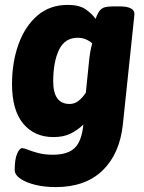

<svg xmlns="http://www.w3.org/2000/svg" viewBox="-20 -551 586 783"><path d="M207 212Q163 212 125 203Q87 194 63.5 178Q40 162 40 142Q40 98 50 75.5Q60 53 70 53Q77 53 93.5 59.5Q110 66 135.5 73Q161 80 196 80Q255 80 284 53Q313 26 320 -43Q296 -20 267.5 -6Q239 8 198 8Q120 8 74.5 -47Q29 -102 29 -208Q29 -297 55.5 -370.5Q82 -444 132.5 -487.5Q183 -531 256 -531Q303 -531 328.5 -513.5Q354 -496 370 -474Q372 -480 374.5 -486Q377 -492 381 -499Q389 -514 402 -519.5Q415 -525 446 -525H467Q532 -525 528 -490L481 -43Q468 77 398 144.5Q328 212 207 212ZM264 -127Q284 -127 300.5 -140Q317 -153 330 -173L343 -300Q345 -321 348 -338.5Q351 -356 356 -374Q344 -385 329 -391Q314 -397 297 -397Q244 -397 220.5 -347.5Q197 -298 197 -219Q197 -127 264 -127Z"/></svg>

Font: Asap ExtraBold
Style: Italic
Weight: 800
Italic angle: -6°
Designer: Pablo Cosgaya
Foundry: Omnibus-Type
Version: Version 3.001; ttfautohint (v1.8.4.7-5d5b)